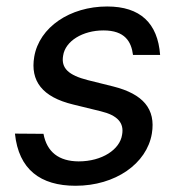

<svg xmlns="http://www.w3.org/2000/svg" viewBox="-20 -573 566 604"><path d="M398.4 -400.2H483.7C476.2 -500.4 421.2 -552.6 317.1 -552.6C200.3 -552.6 103.7 -487.6 87.7 -394.5C74.9 -318.5 112.6 -267.8 209.9 -244.3L296.9 -223C350.1 -210.2 371.1 -186.1 364 -148.8C357.2 -103 301.5 -65.3 227.3 -65.3C165.1 -65.7 127.5 -94.8 116.8 -152L27 -152.7C38.7 -39.8 107.2 11.4 217.7 11.4C343 11.4 441.8 -58.2 457.7 -152.7C470.5 -230.1 430.4 -277.3 335.9 -301.1L256 -321C196 -336.3 171.5 -358.3 178.6 -398.1C185.4 -443.9 240.1 -477.3 305.4 -477.3C373.2 -477.3 393.1 -441.8 398.4 -400.2Z"/></svg>

Font: Margiela Sans Text
Style: Italic
Weight: 400
Italic angle: -9.39999°
Designer: Stefan Endress, Andreas Faust
Version: Version 1.100;FEAKit 1.0